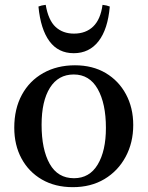

<svg xmlns="http://www.w3.org/2000/svg" viewBox="-20 -762 611 794"><path d="M281 12Q208 12 153.5 -19.5Q99 -51 69 -106.5Q39 -162 39 -234Q39 -312 70.5 -370Q102 -428 159 -460Q216 -492 290 -492Q363 -492 417 -460Q471 -428 501 -372Q531 -316 531 -245Q531 -172 499.5 -113.5Q468 -55 412 -21.5Q356 12 281 12ZM152 -246Q152 -144 185.5 -84.5Q219 -25 286 -25Q350 -25 384 -81.5Q418 -138 418 -233Q418 -334 384 -394Q350 -454 285 -454Q221 -454 186.5 -399Q152 -344 152 -246ZM169 -742Q180 -678 210 -650.5Q240 -623 286 -623Q335 -623 365.5 -652.5Q396 -682 404 -742Q422 -740 434 -735Q426 -641 387.5 -591.5Q349 -542 285 -542Q221 -542 184.5 -591.5Q148 -641 139 -735Q151 -740 169 -742Z"/></svg>

Font: Castoro
Style: Regular
Weight: 400
Designer: John Hudson
Foundry: Tiro Typeworks Ltd.
Version: Version 2.04